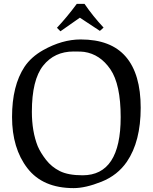

<svg xmlns="http://www.w3.org/2000/svg" viewBox="-20 -954 785 988"><path d="M273 -811Q324 -865 375 -934H415Q458 -871 513 -812L494 -795L391 -863L291 -793ZM106 -610Q140 -661 202 -696Q300 -751 395 -751Q551 -751 627.5 -662Q704 -573 704 -399.5Q704 -226 633 -122Q585 -52 502.5 -19Q420 14 359 14Q200 14 121 -88.5Q42 -191 42 -352Q42 -513 106 -610ZM144 -379Q144 -278 174 -202Q188 -169 216.5 -132Q245 -95 288 -73.5Q331 -52 405 -52Q601 -52 601 -351Q601 -520 548 -597.5Q495 -675 413 -687Q404 -689 359 -689Q260 -689 202 -616Q144 -543 144 -379Z"/></svg>

Font: Prociono
Style: Regular
Weight: 400
Designer: Barry Schwartz
Foundry: The Crud Factory
Version: Version 2.301